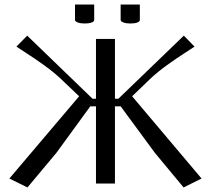

<svg xmlns="http://www.w3.org/2000/svg" viewBox="-20 -803 923 840"><path d="M507.8 -783.2H591.8V-715.8Q591.8 -708.5 580.3 -704.3Q568.8 -700.2 549.8 -700.2Q531.7 -700.2 519.8 -704.8Q507.8 -709.5 507.8 -715.8ZM308.1 -783.2H392.1V-715.8Q392.1 -708.5 380.6 -704.3Q369.1 -700.2 350.1 -700.2Q332 -700.2 320.1 -704.8Q308.1 -709.5 308.1 -715.8ZM399.9 -632.8H482.9V-371.1H498L784.2 -647L831.1 -599.1Q823.2 -593.3 787.6 -570.6Q752 -547.9 710.7 -518.1Q669.4 -488.3 638.2 -459L558.1 -381.8L861.8 -22L783.2 17.1L657.2 -134.8L507.8 -337.9H482.9V0H399.9V-337.9H375L227.1 -134.8L100.1 17.1L21 -22L326.2 -381.8L245.1 -459Q213.9 -488.3 172.4 -518.1Q130.9 -547.9 95.2 -570.6Q59.6 -593.3 51.8 -599.1L99.1 -647L384.8 -371.1H399.9Z"/></svg>

Font: Resagokr
Style: Regular
Weight: 500
Designer: gluk
Foundry: gluk
Version: Version 0.95